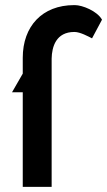

<svg xmlns="http://www.w3.org/2000/svg" viewBox="-20 -731 419 751"><path d="M340 -581C342 -585 368 -634 379 -654C360 -688 302 -711 273 -711H270C145 -711 69 -628 69 -505V-443L27 -370H69V0H182V-502C183 -548 199 -606 271 -606C294 -606 326 -588 340 -581Z"/></svg>

Font: Mint Spirit
Style: Bold
Weight: 700
Designer: HARENDAL Hirwen
Foundry: Arkandis Digital Foundry.
Version: Version 1.004;FFEdit